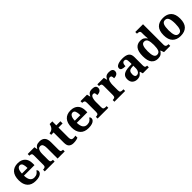

<svg xmlns="http://www.w3.org/2000/svg" viewBox="449 -2486 4222 4222"><g transform="rotate(-45 2560.5 -375.0)"><path d="M306 10Q179 10 113 -62.5Q47 -135 47 -265Q47 -406 112 -477.5Q177 -549 295 -549Q404 -549 466.5 -488Q529 -427 529 -308V-257H201Q204 -157 238.5 -111Q273 -65 335 -65Q387 -65 423 -88.5Q459 -112 476 -146Q490 -139 496.5 -126.5Q503 -114 503 -97Q503 -69 482 -44.5Q461 -20 417.5 -5Q374 10 306 10ZM376 -321Q376 -398 358 -441Q340 -484 297 -484Q255 -484 230 -442.5Q205 -401 203 -321Z M591 0V-53H593Q627 -53 649 -65Q671 -77 671 -122V-418.4Q671 -460.2 651.5 -471.6Q632 -483 599 -483H596V-536H806L818.7 -465H823.5Q844 -503 867.5 -520.5Q891 -538 918.3 -543.5Q945.7 -549 976.9 -549Q1054 -549 1098 -503.2Q1142 -457.4 1142 -356V-123.8Q1142 -77.6 1158.5 -65.3Q1175 -53 1209 -53H1212V0H990V-329Q990 -394 972.1 -429Q954.3 -464 909.8 -464Q877 -464 858.2 -442.5Q839.3 -420.9 831.2 -385.5Q823 -350.1 823 -309V-118Q823 -76 842.5 -64.5Q862 -53 895 -53H898V0Z M1481 10Q1414 10 1374 -25Q1334 -60 1334 -148V-468H1259V-519Q1291 -519 1316.5 -532Q1342 -545 1357 -561Q1372 -577 1384 -601.5Q1396 -626 1403 -660H1486V-536H1614V-468H1486V-158Q1486 -113 1501.5 -92Q1517 -71 1552 -71Q1572 -71 1589.5 -73.5Q1607 -76 1623 -80V-15Q1607 -8 1570.5 1Q1534 10 1481 10Z M1949 10Q1822 10 1756 -62.5Q1690 -135 1690 -265Q1690 -406 1755 -477.5Q1820 -549 1938 -549Q2047 -549 2109.5 -488Q2172 -427 2172 -308V-257H1844Q1847 -157 1881.5 -111Q1916 -65 1978 -65Q2030 -65 2066 -88.5Q2102 -112 2119 -146Q2133 -139 2139.5 -126.5Q2146 -114 2146 -97Q2146 -69 2125 -44.5Q2104 -20 2060.5 -5Q2017 10 1949 10ZM2019 -321Q2019 -398 2001 -441Q1983 -484 1940 -484Q1898 -484 1873 -442.5Q1848 -401 1846 -321Z M2234 0V-53H2237Q2271 -53 2292.5 -65.5Q2314 -78 2314 -125V-415Q2314 -459 2294.5 -471Q2275 -483 2242 -483H2239V-536H2441L2460.5 -458H2465.6Q2479 -488 2496 -508Q2513 -528 2539.5 -538Q2566 -548 2607 -548Q2665.6 -548 2693.8 -526.9Q2722 -505.8 2722 -467Q2722 -421 2688.5 -395.5Q2655 -370 2595 -370Q2595 -411 2585 -432Q2575 -453 2546 -453Q2520 -453 2504 -435Q2488 -417 2480 -390.5Q2472 -364 2469 -337Q2466 -310 2466 -293V-120Q2466 -76 2486 -64.5Q2506 -53 2536 -53H2568V0Z M2757 0V-53H2760Q2794 -53 2815.5 -65.5Q2837 -78 2837 -125V-415Q2837 -459 2817.5 -471Q2798 -483 2765 -483H2762V-536H2964L2983.5 -458H2988.6Q3002 -488 3019 -508Q3036 -528 3062.5 -538Q3089 -548 3130 -548Q3188.6 -548 3216.8 -526.9Q3245 -505.8 3245 -467Q3245 -421 3211.5 -395.5Q3178 -370 3118 -370Q3118 -411 3108 -432Q3098 -453 3069 -453Q3043 -453 3027 -435Q3011 -417 3003 -390.5Q2995 -364 2992 -337Q2989 -310 2989 -293V-120Q2989 -76 3009 -64.5Q3029 -53 3059 -53H3091V0Z M3462 10Q3396 10 3350.5 -30Q3305 -70 3305 -153Q3305 -234 3361 -273Q3417 -312 3529 -316L3611 -318.8V-374Q3611 -407.6 3607 -433.3Q3603 -459 3590 -473.5Q3577 -488 3549.5 -488Q3524 -488 3509 -474Q3494 -460 3488 -435.5Q3482 -411 3482 -380Q3415 -380 3381 -395Q3347 -410 3347 -447Q3347 -483.8 3375 -505.9Q3403 -528 3449.9 -538.5Q3496.8 -549 3552.8 -549Q3658 -549 3710.5 -511Q3763 -473 3763 -379.3V-124Q3763 -82.6 3776 -67.8Q3789 -53 3823 -53H3827V0H3641L3620 -69H3611.4Q3589 -42 3569.5 -24.5Q3550 -7 3525 1.5Q3500 10 3462 10ZM3517.2 -63Q3560.2 -63 3585.6 -98Q3611 -133 3611 -191V-266L3565.8 -263.2Q3505.9 -259.5 3482.9 -231.4Q3460 -203.3 3460 -148.8Q3460 -63 3517.2 -63Z M4109 10Q4011 10 3958 -56.5Q3905 -123 3905 -267Q3905 -412 3957.5 -480Q4010 -548 4107 -548Q4163 -548 4199 -525.5Q4235 -503 4256 -468H4263Q4259 -496.5 4257 -531.2Q4255 -566 4255 -590V-645Q4255 -686 4230.8 -696.5Q4206.5 -707 4173.9 -707H4166V-760H4407V-123Q4407 -93 4418.5 -78Q4430 -63 4448.8 -58Q4467.6 -53 4490 -53H4494V0H4300L4272 -78H4263Q4241 -38 4204.7 -14Q4168.5 10 4109 10ZM4152.3 -65Q4211 -65 4233 -115.3Q4255 -165.6 4255 -269Q4255 -368.2 4233.1 -421.1Q4211.3 -474 4151.7 -474Q4102 -474 4080.5 -421.1Q4059 -368.1 4059 -268Q4059 -166.5 4080.4 -115.8Q4101.9 -65 4152.3 -65Z M4812.6 10Q4693 10 4624 -59.3Q4555 -128.7 4555 -270.3Q4555 -411 4621.1 -480Q4687.2 -549 4816 -549Q4936 -549 5005 -480Q5074 -411 5074 -270.3Q5074 -128.7 5007.5 -59.3Q4941 10 4812.6 10ZM4815 -53Q4873 -53 4896 -108.5Q4919 -164 4919 -270.5Q4919 -377 4895.5 -431Q4872 -485 4814 -485Q4756 -485 4733 -431.2Q4710 -377.5 4710 -270Q4710 -164 4733.5 -108.5Q4757 -53 4815 -53Z"/></g></svg>

Font: Noto Serif Vithkuqi
Style: Regular
Weight: 400
Version: Version 1.005